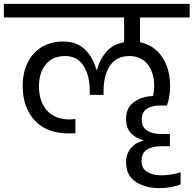

<svg xmlns="http://www.w3.org/2000/svg" viewBox="-47 -760 998 990"><path d="M675 -670V-542Q746 -528 788 -467.5Q830 -407 830 -316Q830 -260 814 -216H777Q736 -216 710 -199Q684 -182 684 -142Q684 -105 711.5 -87Q739 -69 782 -69H829V-6H782Q739 -6 711 11.5Q683 29 683 70Q683 109 712 126.5Q741 144 786 144Q812 144 840 139Q868 134 884 128V191Q865 199 835 204.5Q805 210 775 210Q702 210 652.5 177Q603 144 603 77Q603 33 628.5 3.5Q654 -26 693 -35V-37Q652 -47 627.5 -74Q603 -101 603 -146Q603 -205 644 -234Q685 -263 742 -265Q748 -289 748 -317Q748 -385 714.5 -428Q681 -471 620 -471Q554 -471 520.5 -422Q487 -373 487 -289V-271H416V-289Q416 -371 383.5 -421Q351 -471 289 -471Q224 -471 189 -428Q154 -385 154 -315Q154 -236 195.5 -190Q237 -144 313 -144Q322 -144 342 -146V-73Q329 -72 308 -72Q194 -72 132 -139Q70 -206 70 -316Q70 -387 96.5 -439Q123 -491 170 -518.5Q217 -546 278 -546Q350 -546 392 -504Q434 -462 450 -400H453Q467 -453 501 -492.5Q535 -532 593 -542V-670H-27V-740H931V-670Z"/></svg>

Font: Poppins A&M
Style: Regular-A&M
Weight: 400
Designer: Ninad Kale (Devanagari), Jonny Pinhorn (Latin)
Foundry: Indian Type Foundry
Version: 4.004